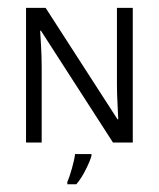

<svg xmlns="http://www.w3.org/2000/svg" viewBox="-20 -369 411 497"><path d="M323.7 0H272.5L85.9 -289.6H84Q85 -272.5 86.4 -247.1Q87.9 -221.7 87.9 -194.8V0H47.4V-348.6H98.1L284.2 -60.1H286.1Q285.6 -71.8 284.2 -99.9Q282.7 -127.9 282.7 -151.9V-348.6H323.7ZM216.8 34.2Q213.4 47.4 202.1 69.8Q190.9 92.3 177.7 107.9H154.3V102.1Q159.7 89.8 166 67.6Q172.4 45.4 174.3 29.8H216.8Z"/></svg>

Font: NotoSansOldHungarianUI
Style: Regular
Weight: 400
Designer: Monotype Design Team
Foundry: Monotype Imaging Inc.
Version: Version 1001.000; ttfautohint (v1.8.4.7-5d5b)